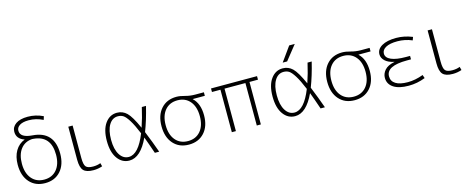

<svg xmlns="http://www.w3.org/2000/svg" viewBox="-37 -1420 5137 2096"><g transform="rotate(-15 2531.5 -371.5)"><path d="M267 -492Q184 -486 137 -424.5Q90 -363 90 -260Q90 -153 142 -91.5Q194 -30 283 -30Q372 -30 424 -91.5Q476 -153 476 -260Q476 -476 280 -491Q277 -491 273 -491.5Q269 -492 267 -492ZM188 -508Q100 -538 100 -618Q100 -673 148 -706.5Q196 -740 283 -740Q373 -740 456 -700L444 -661Q366 -700 283 -700Q217 -700 181.5 -677.5Q146 -655 146 -618Q146 -540 281 -530Q523 -513 523 -260Q523 -136 458 -63Q393 10 283 10Q173 10 108 -63Q43 -136 43 -260Q43 -353 81 -417.5Q119 -482 188 -508Z M733 -520V-153Q733 -78 754 -54Q775 -30 834 -30Q882 -30 919 -45L929 -7Q881 10 829 10Q748 10 716 -24.5Q684 -59 684 -147V-520Z M1478 -246Q1530 -119 1572 0H1523Q1481 -123 1455 -191Q1362 10 1235 10Q1153 10 1101.5 -61.5Q1050 -133 1050 -260Q1050 -387 1101.5 -458.5Q1153 -530 1235 -530Q1299 -530 1345.5 -485.5Q1392 -441 1454 -302Q1488 -401 1515 -520H1562Q1525 -367 1478 -246ZM1433 -245Q1391 -347 1356.5 -402Q1322 -457 1296 -473.5Q1270 -490 1235 -490Q1172 -490 1135 -429Q1098 -368 1098 -260Q1098 -153 1136.5 -91.5Q1175 -30 1238 -30Q1348 -30 1433 -245Z M1908 -530Q1948 -530 2001.5 -515Q2055 -500 2115 -500H2211V-460H2075V-458Q2148 -390 2148 -257Q2148 -134 2082.5 -62Q2017 10 1908 10Q1798 10 1733 -63Q1668 -136 1668 -260Q1668 -384 1733 -457Q1798 -530 1908 -530ZM1767 -91.5Q1819 -30 1908 -30Q1997 -30 2049 -91.5Q2101 -153 2101 -260Q2101 -367 2049 -428.5Q1997 -490 1908 -490Q1819 -490 1767 -428.5Q1715 -367 1715 -260Q1715 -153 1767 -91.5Z M2675 -480H2439V0H2393V-480H2297V-520H2817V-480H2721V0H2675Z M3176 -590H3126L3243 -753H3306ZM3351 -246Q3403 -119 3445 0H3396Q3354 -123 3328 -191Q3235 10 3108 10Q3026 10 2974.5 -61.5Q2923 -133 2923 -260Q2923 -387 2974.5 -458.5Q3026 -530 3108 -530Q3172 -530 3218.5 -485.5Q3265 -441 3327 -302Q3361 -401 3388 -520H3435Q3398 -367 3351 -246ZM3306 -245Q3264 -347 3229.5 -402Q3195 -457 3169 -473.5Q3143 -490 3108 -490Q3045 -490 3008 -429Q2971 -368 2971 -260Q2971 -153 3009.5 -91.5Q3048 -30 3111 -30Q3221 -30 3306 -245Z M3781 -530Q3821 -530 3874.5 -515Q3928 -500 3988 -500H4084V-460H3948V-458Q4021 -390 4021 -257Q4021 -134 3955.5 -62Q3890 10 3781 10Q3671 10 3606 -63Q3541 -136 3541 -260Q3541 -384 3606 -457Q3671 -530 3781 -530ZM3640 -91.5Q3692 -30 3781 -30Q3870 -30 3922 -91.5Q3974 -153 3974 -260Q3974 -367 3922 -428.5Q3870 -490 3781 -490Q3692 -490 3640 -428.5Q3588 -367 3588 -260Q3588 -153 3640 -91.5Z M4305 -281V-283Q4237 -297 4203 -330Q4169 -363 4169 -403Q4169 -461 4228 -495.5Q4287 -530 4391 -530Q4481 -530 4573 -493L4560 -457Q4480 -491 4394 -491Q4309 -491 4263.5 -466Q4218 -441 4218 -398Q4218 -352 4275.5 -326.5Q4333 -301 4441 -301H4488V-262H4441Q4208 -262 4208 -144Q4208 -89 4255 -59.5Q4302 -30 4392 -30Q4476 -30 4566 -64L4579 -26Q4488 10 4391 10Q4280 10 4220 -30Q4160 -70 4160 -140Q4160 -187 4194 -226.5Q4228 -266 4305 -281Z M4794 -520V-153Q4794 -78 4815 -54Q4836 -30 4895 -30Q4943 -30 4980 -45L4990 -7Q4942 10 4890 10Q4809 10 4777 -24.5Q4745 -59 4745 -147V-520Z"/></g></svg>

Font: M PLUS 1p Light
Style: Regular
Weight: 300
Version: Version 1.061